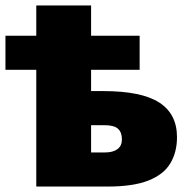

<svg xmlns="http://www.w3.org/2000/svg" viewBox="-20 -684 697 704"><path d="M314 -664V-553H492V-428H314V-350H359Q499 -350 564 -308Q629 -266 629 -181Q629 -126 604.5 -85Q580 -44 524 -22Q468 0 375 0H113V-428H0V-553H113V-664ZM363 -225H314V-125H365Q394 -125 410.5 -137Q427 -149 427 -173Q427 -199 412.5 -212Q398 -225 363 -225Z"/></svg>

Font: Noto Sans Display Black
Style: Regular
Weight: 900
Designer: Monotype Design Team
Foundry: Monotype Imaging Inc.
Version: Version 2.003